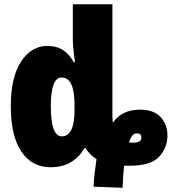

<svg xmlns="http://www.w3.org/2000/svg" viewBox="-20 -780 811 907"><path d="M272 -136Q220 -136 220 -278Q220 -414 271 -414Q332 -414 332 -285V-260Q332 -136 272 -136ZM607 -106H590Q594 -124 603 -137Q612 -150 627 -150Q648 -150 648 -129Q648 -106 607 -106ZM559 107Q561 46 567 2Q571 3 579.5 3Q588 3 590 3Q694 3 732.5 -40.5Q771 -84 771 -139Q771 -192 738.5 -227Q706 -262 642 -262Q555 -262 513 -200Q512 -210 511.5 -220Q511 -230 511 -240V-760H324V-591Q324 -566 328.5 -531.5Q333 -497 334 -486H328Q311 -520 280.5 -541.5Q250 -563 203 -563Q128 -563 79.5 -489Q31 -415 31 -278Q31 -138 81 -64Q131 10 218 10Q276 10 316 -14.5Q356 -39 378 -80H385Q388 -72 403.5 -55Q419 -38 436 -29Q432 1 428 31.5Q424 62 422 102Z"/></svg>

Font: Noto Sans Display SemiCondensed Black
Style: Regular
Weight: 900
Width: 4
Designer: Monotype Design Team
Foundry: Monotype Imaging Inc.
Version: Version 1.900